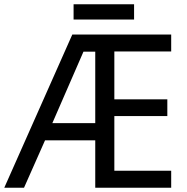

<svg xmlns="http://www.w3.org/2000/svg" viewBox="-21 -875 874 895"><path d="M423 0V-221H189L91 0H-1L316 -714H777V-635H512V-412H759V-334H512V-79H777V0ZM423 -301V-634H368L223 -301ZM604 -784H322V-855H604Z"/></svg>

Font: Noto Sans Display
Style: Regular
Weight: 400
Designer: Monotype Design team
Foundry: Monotype Imaging Inc.
Version: Version 1.000